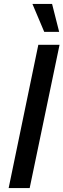

<svg xmlns="http://www.w3.org/2000/svg" viewBox="-20 -957 323 977"><path d="M175 -729H283L131 0H24ZM145 -937H245L281 -795H205Z"/></svg>

Font: Mona Sans Medium
Style: Italic
Weight: 500
Italic angle: -11.7°
Designer: Deni Anggara
Foundry: GitHub
Version: Version 2.000